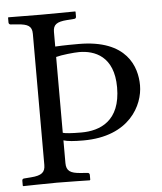

<svg xmlns="http://www.w3.org/2000/svg" viewBox="-49 -689 621 734"><g transform="rotate(-5 261.5 -322.0)"><path d="M179 -479C200 -485 249 -490 268 -490C327 -490 401 -463 401 -343C401 -214 322 -183 250 -183C212 -183 188 -185 179 -188ZM98 -575V-72C98 -44 85 -32 43 -29L17 -27C12 -27 9 -24 9 -19V0L11 2C11 2 104 0 140 0C179 0 266 2 266 2L268 0V-19C268 -24 264 -27 260 -27L233 -29C195 -32 179 -41 179 -72V-159C194 -154 220 -152 255 -152C433 -152 489 -268 489 -343C489 -414 454 -521 269 -521C250 -521 215 -521 179 -519V-575C179 -603 193 -613 233 -616L260 -618C265 -618 268 -621 268 -626V-645L266 -646C266 -646 172 -645 137 -645C98 -645 11 -646 11 -646L9 -645V-626C9 -621 13 -618 17 -618L43 -616C82 -613 98 -605 98 -575Z"/></g></svg>

Font: Linux Libertine O C
Style: Regular
Weight: 400
Designer: Philipp H. Poll
Foundry: Philipp H. Poll
Version: Version 4.0.3